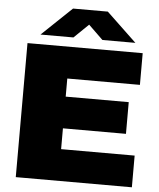

<svg xmlns="http://www.w3.org/2000/svg" viewBox="-62 -1003 872 1056"><g transform="rotate(5 374.5 -475.5)"><path d="M65 0V-740H701V-565H300V-175H706V0ZM179 -290V-465H648V-290ZM132 -793 298 -951H490L656 -793H474L375 -889H413L314 -793Z"/></g></svg>

Font: Encode Sans SC Expanded Black
Style: Regular
Weight: 900
Width: 7
Designer: Multiple Designers
Foundry: Impallari Type
Version: Version 3.002